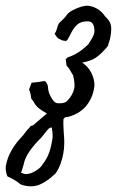

<svg xmlns="http://www.w3.org/2000/svg" viewBox="-36 -424 411 675"><path d="M355 -323Q355 -314 354 -306.5Q353 -299 352 -293Q351 -286 347.5 -276.5Q344 -267 344 -263Q319 -233 300.5 -221Q282 -209 253 -204Q275 -189 285.5 -167Q296 -145 296 -126Q296 -119 295 -116Q290 -81 268.5 -53.5Q247 -26 207 -14Q199 -12 193 -12L187 -5Q186 9 188 40Q190 64 190 77Q190 117 176 154Q171 167 164.5 178Q158 189 152 192Q136 208 112 221Q93 231 73 231Q54 231 36 224Q19 209 -10 196Q-16 181 -16 166Q-16 160 -15 157Q-5 103 45 52Q48 48 56 37.5Q64 27 65 28Q67 26 69.5 22Q72 18 78 17Q79 18 85 12.5Q91 7 96 3Q102 -2 129 -25Q109 -36 98.5 -45Q88 -54 82 -67L74 -77Q73 -83 71.5 -92.5Q70 -102 66 -109L75 -133L101 -136Q116 -139 122 -139Q133 -129 133 -114Q134 -100 142 -85Q154 -61 168 -61H176Q193 -61 201 -70Q220 -90 225 -113Q226 -117 226 -124Q226 -134 224 -144.5Q222 -155 221 -159Q217 -165 211 -176Q205 -187 198 -193L195 -216Q197 -217 199.5 -220Q202 -223 204 -223Q241 -235 275 -269Q278 -274 284 -283.5Q290 -293 293 -300.5Q296 -308 296 -314Q296 -349 273 -349Q248 -349 235.5 -337.5Q223 -326 214.5 -309Q206 -292 201 -284L195 -279Q193 -281 189 -281Q184 -281 181 -283Q170 -287 165 -292.5Q160 -298 156 -306Q161 -311 164.5 -324.5Q168 -338 172 -343Q175 -346 185 -355.5Q195 -365 199 -372Q213 -389 251 -401L267 -404Q287 -404 305 -393.5Q323 -383 333 -367Q346 -355 350.5 -345Q355 -335 355 -323ZM149 51Q149 40 146 25Q141 23 135.5 28Q130 33 121 45L108 61Q86 82 68.5 107Q51 132 47 155Q40 179 38 183Q48 188 56 188Q61 188 64 187Q67 187 76 183.5Q85 180 96.5 172Q108 164 115 152Q130 133 137.5 110.5Q145 88 149 59Z"/></svg>

Font: Caveat
Style: Regular
Weight: 400
Designer: Pablo Impallari
Foundry: Pablo Impallari
Version: Version 1.500; ttfautohint (v1.6)